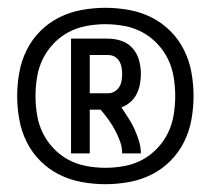

<svg xmlns="http://www.w3.org/2000/svg" viewBox="-20 -907 540 492"><path d="M162 -514V-808H257Q275 -808 292 -802Q309 -796 320.5 -782.5Q332 -769 336.5 -752Q341 -735 341 -717Q341 -704 338.5 -691Q336 -678 330 -666Q324 -654 313.5 -645Q303 -636 291 -632Q300 -618 309 -604.5Q318 -591 324.5 -576.5Q331 -562 336 -546Q341 -530 341 -514H293Q293 -530 287.5 -545Q282 -560 274.5 -574Q267 -588 257.5 -601Q248 -614 238 -626H210V-514ZM210 -668H257Q266 -668 273.5 -672.5Q281 -677 285.5 -684Q290 -691 291.5 -700Q293 -709 293 -717Q293 -726 291.5 -734.5Q290 -743 285.5 -750.5Q281 -758 273.5 -762Q266 -766 257 -766H210ZM250 -435Q220 -435 189.5 -440.5Q159 -446 132 -459.5Q105 -473 83.5 -494.5Q62 -516 48.5 -543Q35 -570 29.5 -600.5Q24 -631 24 -661Q24 -691 29.5 -721.5Q35 -752 48.5 -779Q62 -806 83.5 -827.5Q105 -849 132 -862.5Q159 -876 189.5 -881.5Q220 -887 250 -887Q280 -887 310.5 -881.5Q341 -876 368 -862.5Q395 -849 416.5 -827.5Q438 -806 451.5 -779Q465 -752 470.5 -721.5Q476 -691 476 -661Q476 -631 470.5 -600.5Q465 -570 451.5 -543Q438 -516 416.5 -494.5Q395 -473 368 -459.5Q341 -446 310.5 -440.5Q280 -435 250 -435ZM250 -477Q274 -477 298.5 -481.5Q323 -486 344.5 -497.5Q366 -509 383 -527Q400 -545 410.5 -566.5Q421 -588 425 -612.5Q429 -637 429 -661Q429 -685 425 -709.5Q421 -734 410.5 -755.5Q400 -777 383 -795Q366 -813 344.5 -824.5Q323 -836 298.5 -840.5Q274 -845 250 -845Q226 -845 201.5 -840.5Q177 -836 155.5 -824.5Q134 -813 117 -795Q100 -777 89.5 -755.5Q79 -734 75 -709.5Q71 -685 71 -661Q71 -637 75 -612.5Q79 -588 89.5 -566.5Q100 -545 117 -527Q134 -509 155.5 -497.5Q177 -486 201.5 -481.5Q226 -477 250 -477Z"/></svg>

Font: Iosevka Curly Medium
Style: Regular
Weight: 500
Monospace: yes
Designer: Belleve Invis
Foundry: Belleve Invis
Version: Version 22.1.2; ttfautohint (v1.8.4)